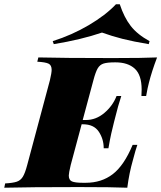

<svg xmlns="http://www.w3.org/2000/svg" viewBox="-69 -876 753 896"><path d="M664 -608Q639 -542 626 -490Q620 -468 613 -428H591Q592 -439 592 -458Q592 -526 560 -555.5Q528 -585 470 -585H467Q432 -585 414.5 -579.5Q397 -574 387 -557Q377 -540 367 -502L317 -316H332Q379 -316 418 -349Q457 -382 475 -428H497Q481 -379 470 -333L463 -306Q456 -279 450 -252Q444 -225 437 -184H415Q415 -227 392 -261.5Q369 -296 318 -296H312L261 -106Q252 -68 252 -57Q252 -36 266.5 -29.5Q281 -23 318 -23H331Q405 -23 457.5 -63.5Q510 -104 550 -200H572Q564 -178 551 -128Q534 -69 525 0Q457 -3 299 -3Q67 -3 -49 0L-45 -20Q-9 -22 9 -28Q27 -34 37.5 -51Q48 -68 58 -106L164 -502Q172 -536 172 -550Q172 -572 157.5 -579Q143 -586 105 -588L110 -608Q225 -605 457 -605Q601 -605 664 -608ZM182 -670 177 -684Q266 -712 345 -758.5Q424 -805 472 -856H490Q510 -795 541 -755Q572 -715 629 -684L625 -670Q553 -682 503.5 -694.5Q454 -707 407 -724Q310 -691 182 -670Z"/></svg>

Font: Playfair Display SC Black
Style: Italic
Weight: 900
Italic angle: -14°
Designer: Claus Eggers Sørensen
Foundry: Claus Eggers Sørensen
Version: Version 1.200; ttfautohint (v1.6)